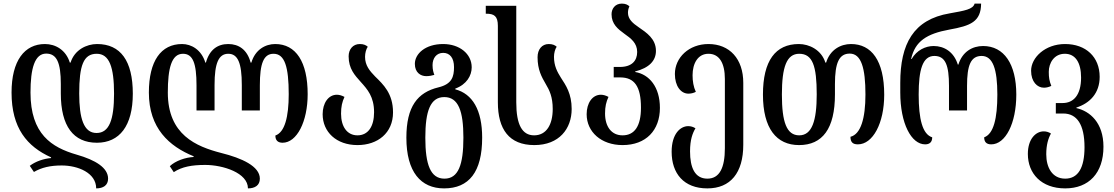

<svg xmlns="http://www.w3.org/2000/svg" viewBox="-20 -792 6174 1064"><path d="M517 -1C642 -1 716 -94 716 -273C716 -455 648 -548 518 -548C460 -548 393 -516 371 -445H367C345 -516 287 -548 229 -548C116 -548 44 -456 44 -279C44 -82 130 20 263 80V84C224 87 177 102 145 127L168 161C211 136 259 125 322 125C412 125 513 166 513 252C552 252 579 235 579 198C579 138 510 95 405 65C266 25 149 -49 149 -279C149 -412 172 -495 236 -495C295 -495 317 -444 317 -326V-274C317 -93 387 -1 517 -1ZM516 -494C586 -494 612 -420 612 -273C612 -130 586 -55 515 -55C444 -55 419 -136 419 -274C419 -428 442 -494 516 -494Z M1505 -548C1451 -548 1394 -517 1373 -445H1369C1350 -517 1303 -548 1245 -548C1186 -548 1141 -517 1121 -445H1118C1096 -517 1040 -548 989 -548C872 -548 805 -454 805 -279C805 -81 918 19 1053 74V78C1009 80 952 99 921 129L943 162C988 132 1044 122 1117 122C1216 122 1354 166 1354 252C1393 252 1420 235 1420 198C1420 129 1319 84 1207 56C1067 20 910 -45 910 -279C910 -413 930 -494 994 -494C1049 -494 1069 -441 1069 -319V-180H1169V-321C1169 -443 1192 -494 1245 -494C1298 -494 1320 -443 1320 -321V-180H1420V-319C1420 -441 1441 -494 1496 -494C1558 -494 1580 -421 1580 -270C1580 -144 1558 -59 1506 -41C1506 -15 1519 -1 1546 -1C1625 -1 1685 -118 1685 -270C1685 -449 1620 -548 1505 -548Z M1961 12C2073 12 2158 -55 2158 -169C2158 -274 2104 -324 2059 -368C2029 -399 2003 -429 2003 -477C2003 -498 2009 -520 2018 -533C2008 -542 1995 -548 1974 -548C1936 -548 1912 -519 1912 -480C1912 -411 1946 -375 1980 -337C2016 -297 2053 -256 2053 -170C2053 -91 2020 -42 1961 -42C1903 -42 1870 -91 1870 -162C1870 -201 1876 -227 1889 -255C1874 -263 1860 -267 1847 -267C1799 -267 1768 -220 1768 -159C1768 -61 1844 12 1961 12Z M2441 252C2579 252 2652 161 2652 -29C2652 -183 2598 -272 2503 -297V-301C2566 -324 2594 -373 2594 -419C2594 -494 2526 -548 2436 -548C2337 -548 2279 -494 2279 -438C2279 -390 2311 -370 2342 -370C2358 -370 2374 -373 2387 -377C2383 -388 2377 -404 2377 -431C2377 -470 2399 -499 2436 -499C2473 -499 2496 -471 2496 -420C2496 -366 2484 -326 2410 -308C2294 -280 2232 -202 2232 -29C2232 161 2312 252 2441 252ZM2443 198C2366 198 2337 121 2337 -29C2337 -177 2365 -254 2442 -254C2520 -254 2548 -177 2548 -29C2548 121 2520 198 2443 198Z M2941 12C3079 12 3148 -79 3148 -188C3148 -273 3116 -319 3088 -362C3068 -394 3050 -427 3050 -477C3050 -498 3056 -520 3065 -533C3055 -542 3042 -548 3021 -548C2983 -548 2959 -518 2959 -475C2959 -405 2982 -365 3004 -327C3025 -292 3043 -255 3043 -188C3043 -103 3009 -42 2940 -42C2874 -42 2841 -100 2841 -225V-760H2672V-716H2675C2718 -716 2739 -703 2739 -649V-225C2739 -76 2801 12 2941 12Z M3430 12C3560 12 3637 -70 3637 -194C3637 -310 3578 -380 3500 -393V-396C3578 -416 3615 -456 3615 -510C3615 -577 3563 -611 3518 -642C3487 -663 3460 -686 3460 -721C3460 -733 3462 -744 3468 -757C3458 -766 3446 -772 3426 -772C3388 -772 3369 -743 3369 -713C3369 -659 3404 -631 3440 -605C3477 -579 3511 -553 3511 -504C3511 -455 3481 -421 3415 -421H3381V-363H3417C3496 -363 3532 -313 3532 -195C3532 -94 3497 -42 3430 -42C3368 -42 3333 -91 3333 -163C3333 -201 3339 -227 3352 -255C3337 -263 3323 -267 3310 -267C3262 -267 3231 -220 3231 -159C3231 -61 3312 12 3430 12Z M3900 252C4028 252 4099 166 4099 10V-333C4099 -466 4023 -548 3906 -548C3798 -548 3720 -473 3720 -382C3720 -315 3753 -273 3795 -273C3808 -273 3823 -276 3836 -283C3823 -311 3818 -342 3818 -375C3818 -440 3847 -494 3906 -494C3966 -494 3997 -443 3997 -354V29C3997 137 3968 198 3900 198C3830 198 3804 136 3804 47C3804 -18 3818 -54 3834 -81C3822 -89 3808 -93 3794 -93C3750 -93 3702 -50 3702 49C3702 169 3769 252 3900 252Z M4408 12C4538 12 4607 -79 4607 -269V-326C4607 -444 4630 -495 4689 -495C4753 -495 4776 -414 4776 -268C4776 -136 4750 -48 4693 -34C4693 -6 4704 8 4734 8C4817 8 4880 -109 4880 -267C4880 -457 4809 -548 4696 -548C4639 -548 4580 -517 4558 -445H4554C4532 -516 4464 -548 4407 -548C4277 -548 4208 -455 4208 -268C4208 -80 4283 12 4408 12ZM4409 -42C4339 -42 4313 -116 4313 -268C4313 -420 4339 -494 4409 -494C4483 -494 4506 -427 4506 -269C4506 -123 4480 -42 4409 -42Z M5107 8C5131 8 5146 -4 5146 -31C5092 -48 5071 -132 5071 -268C5071 -404 5092 -482 5158 -482C5220 -482 5239 -429 5239 -316V-180H5339V-316C5339 -429 5359 -482 5420 -482C5482 -482 5507 -409 5507 -268C5507 -135 5486 -50 5434 -31C5434 -6 5446 8 5473 8C5552 8 5612 -108 5612 -268C5612 -437 5544 -537 5428 -537C5368 -537 5313 -505 5291 -434H5288C5266 -505 5212 -537 5154 -537C5109 -537 5060 -514 5032 -465H5029C5051 -564 5116 -605 5241 -628C5358 -649 5416 -671 5417 -772H5381C5372 -740 5326 -733 5243 -718C5041 -684 4969 -548 4969 -333V-279C4969 -108 5030 8 5107 8Z M5883 252C6014 252 6095 167 6095 21C6095 -112 6020 -176 5945 -193V-196C6020 -220 6074 -276 6074 -366C6074 -476 5998 -548 5882 -548C5772 -548 5694 -473 5694 -400C5694 -339 5728 -306 5765 -306C5778 -306 5792 -309 5806 -316C5795 -344 5792 -362 5792 -394C5792 -442 5821 -494 5881 -494C5939 -494 5971 -446 5971 -362C5971 -264 5928 -221 5869 -221H5831V-163H5872C5948 -163 5990 -102 5990 24C5990 137 5955 198 5883 198C5811 198 5778 136 5778 63C5778 11 5789 -25 5804 -52C5792 -60 5778 -64 5764 -64C5720 -64 5676 -22 5676 61C5676 169 5750 252 5883 252Z"/></svg>

Font: Noto Serif Georgian Condensed Medium
Style: Regular
Weight: 500
Width: 3
Designer: Monotype Design Team, Akaki Razmadze
Foundry: Google LLC
Version: Version 2.003